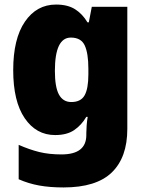

<svg xmlns="http://www.w3.org/2000/svg" viewBox="-20 -583 639 843"><path d="M226 -563Q277 -563 309.5 -542.5Q342 -522 364 -485H370L383 -553H539V-17Q539 108 471 174Q403 240 259 240Q199 240 152 231.5Q105 223 62 204V53Q110 74 152.5 84.5Q195 95 250 95Q359 95 359 10V1Q359 -13 360.5 -32.5Q362 -52 365 -70H359Q338 -34 306 -12Q274 10 222 10Q139 10 88.5 -64Q38 -138 38 -275Q38 -413 89.5 -488Q141 -563 226 -563ZM291 -418Q221 -418 221 -272Q221 -200 239 -167.5Q257 -135 293 -135Q335 -135 351.5 -164.5Q368 -194 368 -256V-281Q368 -349 352 -383.5Q336 -418 291 -418Z"/></svg>

Font: Noto Sans Sinhala UI SemiCondensed Black
Style: Regular
Weight: 900
Width: 4
Designer: Jelle Bosma - Monotype Design Team
Foundry: Monotype Imaging Inc.
Version: Version 2.006; ttfautohint (v1.8.4.7-5d5b)